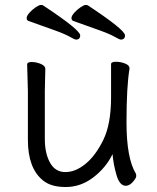

<svg xmlns="http://www.w3.org/2000/svg" viewBox="-20 -733 630 771"><path d="M162 -456 160 -368V-175Q160 -117 181 -79.5Q202 -42 242.5 -42Q283 -42 323.5 -75Q364 -108 395 -171.5Q426 -235 426 -342V-475Q426 -485 445 -485Q464 -485 482 -478Q500 -471 500 -459V-457Q488 -385 488 -241Q488 -97 526 -35Q527 -33 527 -25.5Q527 -18 513.5 -2.5Q500 13 485 13Q460 13 447.5 -31Q435 -75 432 -114Q405 -59 354.5 -20.5Q304 18 244 18Q184 18 152 -9Q92 -58 92 -171V-368L89 -474Q89 -484 107 -484Q125 -484 143.5 -476.5Q162 -469 162 -456ZM482 -591Q482 -574 465 -574Q460 -574 440 -585.5Q420 -597 372 -614Q324 -631 274 -649Q267 -652 267 -660.5Q267 -669 278 -681.5Q289 -694 303 -703.5Q317 -713 323.5 -713Q330 -713 332 -712Q482 -613 482 -591ZM302 -591Q302 -574 285 -574Q280 -574 260 -585.5Q240 -597 192 -614Q144 -631 94 -649Q87 -652 87 -660.5Q87 -669 98 -681.5Q109 -694 123 -703.5Q137 -713 143.5 -713Q150 -713 152 -712Q302 -613 302 -591Z"/></svg>

Font: Fusion Kai T
Style: Regular
Weight: 400
Designer: Fontworks Inc.
Version: Version 24.134;May 13, 2024